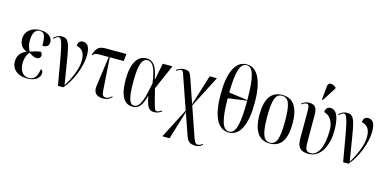

<svg xmlns="http://www.w3.org/2000/svg" viewBox="-90 -1340 4276 2122"><g transform="rotate(15 2047.5 -278.5)"><path d="M220 10C314 10 367 -35 367 -92C367 -111 359 -124 342 -129C329 -28 288 -1 236 -1C159 -1 130 -71 130 -139C130 -215 157 -249 175 -273C220 -242 243 -235 264 -235C291 -235 310 -254 310 -277C310 -299 299 -311 291 -315C257 -311 223 -302 175 -285C164 -293 142 -347 142 -401C142 -499 177 -535 221 -535C278 -535 291 -495 291 -383C350 -383 366 -407 366 -445C366 -488 331 -545 225 -545C137 -545 55 -497 55 -399C55 -336 89 -295 137 -276V-273C87 -254 42 -212 42 -137C42 -54 105 10 220 10Z M572 0H634C727 -105 795 -285 795 -409C795 -496 772 -544 715 -544C680 -544 658 -521 658 -482C717 -467 755 -434 755 -335C755 -244 699 -118 641 -25C569 -453 575 -539 475 -539C438 -539 410 -526 383 -497L390 -489C414 -512 428 -522 442 -522C485 -522 498 -433 572 0Z M1089 6C1129 6 1153 -2 1189 -36L1182 -44C1167 -29 1143 -11 1118 -11C1081 -11 1072 -32 1069 -76L1044 -453H1203L1213 -536H971C890 -536 868 -499 843 -427L850 -424C870 -450 885 -453 940 -453H1032L985 -112C973 -25 1018 6 1089 6Z M1428 10C1507 10 1537 -54 1563 -146H1567C1589 -31 1612 6 1672 6C1713 6 1739 -11 1758 -26L1753 -35C1741 -25 1716 -11 1699 -11C1674 -11 1668 -38 1615 -252L1739 -536H1628L1591 -349H1586C1559 -512 1503 -547 1441 -547C1339 -547 1277 -451 1277 -257C1277 -65 1338 10 1428 10ZM1442 -6C1386 -6 1365 -76 1365 -266C1365 -456 1394 -530 1457 -530C1519 -530 1553 -459 1575 -296C1542 -134 1515 -6 1442 -6Z M2214 246C2242 246 2277 230 2290 214L2285 205C2272 218 2247 229 2231 229C2204 229 2192 203 2168 132L2062 -175L2248 -536H2165L2057 -188L1966 -453C1942 -524 1933 -539 1873 -539C1843 -539 1813 -528 1786 -507L1791 -498C1806 -510 1828 -522 1841 -522C1862 -522 1867 -505 1875 -481L2007 -101L1831 240H1914L2013 -85L2094 149C2120 224 2139 246 2214 246Z M2528 10C2658 10 2722 -137 2722 -378C2722 -620 2658 -770 2529 -770C2396 -770 2333 -620 2333 -379C2333 -137 2394 10 2528 10ZM2635 -389 2420 -419C2423 -646 2451 -761 2529 -761C2606 -761 2634 -646 2635 -389ZM2528 -1C2448 -1 2422 -120 2420 -353L2635 -383C2635 -121 2608 -1 2528 -1Z M2995 10C3120 10 3185 -77 3185 -268C3185 -453 3120 -545 2997 -545C2868 -545 2806 -454 2806 -268C2806 -79 2876 10 2995 10ZM2996 0C2924 0 2894 -73 2894 -268C2894 -465 2920 -535 2995 -535C3072 -535 3098 -465 3098 -268C3098 -74 3072 0 2996 0Z M3440 -606 3541 -764V-776C3503 -810 3450 -818 3445 -766L3430 -610ZM3440 10C3583 10 3652 -150 3652 -310C3652 -431 3630 -544 3546 -544C3512 -544 3490 -521 3490 -482C3544 -469 3601 -415 3601 -303C3601 -115 3546 -4 3461 -4C3398 -4 3396 -45 3396 -151V-408C3396 -484 3389 -539 3304 -539C3274 -539 3245 -527 3219 -507L3224 -498C3246 -516 3266 -522 3278 -522C3307 -522 3310 -492 3310 -433V-127C3310 -34 3345 10 3440 10Z M3835 0H3897C3990 -105 4058 -285 4058 -409C4058 -496 4035 -544 3978 -544C3943 -544 3921 -521 3921 -482C3980 -467 4018 -434 4018 -335C4018 -244 3962 -118 3904 -25C3832 -453 3838 -539 3738 -539C3701 -539 3673 -526 3646 -497L3653 -489C3677 -512 3691 -522 3705 -522C3748 -522 3761 -433 3835 0Z"/></g></svg>

Font: Noto Serif Display ExtraCondensed
Style: Regular
Weight: 400
Width: 2
Designer: Monotype Design Team
Foundry: Monotype Imaging Inc.
Version: Version 2.009